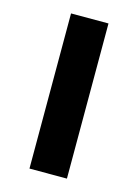

<svg xmlns="http://www.w3.org/2000/svg" viewBox="-87 -573 449 624"><g transform="rotate(15 137.0 -261.0)"><path d="M74.2 0V-522H200.2V0Z"/></g></svg>

Font: Anuphan SemiBold
Style: Bold
Weight: 600
Designer: Mike Abbink, Paul van der Laan, Pieter van Rosmalen, Mint Tantisuwanna
Foundry: Bold Monday; Cadson Demak
Version: Version 3.002;hotconv 1.0.109;makeotfexe 2.5.65596